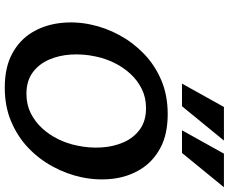

<svg xmlns="http://www.w3.org/2000/svg" viewBox="-97 -850 960 806"><g transform="rotate(90 383.0 -447.0)"><path d="M348 13Q263 13 205.5 -18Q148 -49 116.5 -101Q85 -153 77 -217.5Q69 -282 83 -348Q96 -410 127 -467.5Q158 -525 205.5 -571Q253 -617 316.5 -644Q380 -671 459 -671Q544 -671 601.5 -640Q659 -609 691 -556.5Q723 -504 730.5 -439.5Q738 -375 724 -309Q711 -248 680 -190Q649 -132 601.5 -86.5Q554 -41 490.5 -14Q427 13 348 13ZM374 -78Q419 -78 455 -96Q491 -114 518.5 -144Q546 -174 564.5 -212Q583 -250 591 -290Q602 -341 599 -392Q596 -443 577.5 -485.5Q559 -528 523.5 -554Q488 -580 434 -580Q389 -580 353 -562Q317 -544 289.5 -514Q262 -484 243.5 -446Q225 -408 217 -368Q206 -317 209 -266Q212 -215 230.5 -172.5Q249 -130 284.5 -104Q320 -78 374 -78ZM331 -731 429 -907H570L426 -731ZM527 -731 625 -907H766L622 -731Z"/></g></svg>

Font: Ysabeau Office
Style: Bold Italic
Weight: 700
Italic angle: -12°
Designer: Christian Thalmann (Catharsis Fonts)
Version: Version 2.001;gftools[0.9.30]; featfreeze: tnum,lnum,ss02